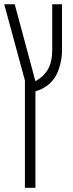

<svg xmlns="http://www.w3.org/2000/svg" viewBox="-20 -650 344 910"><path d="M273.9 -629.9V-414.1Q273.9 -353 249.5 -299.8Q236.3 -271.5 210.2 -249.5Q184.1 -227.5 147.9 -217.3V240.2H98.1V-268.6L0 -629.9H49.8L147.9 -265.1Q186.5 -286.1 207 -321Q227.5 -356 227.5 -414.6V-629.9Z"/></svg>

Font: Open Sans Hebrew Condensed Light
Style: Regular
Weight: 300
Width: 3
Foundry: Ascender Corporation, Yanek Iontef
Version: Version 2.001;PS 002.001;hotconv 1.0.70;makeotf.lib2.5.58329